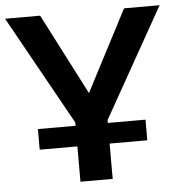

<svg xmlns="http://www.w3.org/2000/svg" viewBox="-54 -759 755 807"><g transform="rotate(-5 323.0 -355.0)"><path d="M253 0V-149H94V-236H253V-250L-3 -710H145L321 -368L499 -710H649L389 -248V-236H548V-149H389V0Z"/></g></svg>

Font: Raleway
Style: Bold
Weight: 700
Designer: Matt McInerney, Pablo Impallari, Rodrigo Fuenzalida
Foundry: Matt McInerney, Pablo Impallari, Rodrigo Fuenzalida
Version: Version 4.026